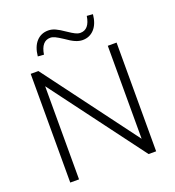

<svg xmlns="http://www.w3.org/2000/svg" viewBox="-161 -1045 1064 1170"><g transform="rotate(-20 371.5 -460.0)"><path d="M93 0ZM93 0V-705H143L593 -102V-705H650V0H601L150 -604V0ZM209 -787 170 -790Q176 -851 206 -884Q236 -917 283 -917Q306 -917 329 -906.5Q352 -896 385 -873Q416 -852 432.5 -844Q449 -836 464 -836Q522 -836 535 -920L574 -917Q568 -856 538 -823Q508 -790 462 -790Q440 -790 415.5 -800.5Q391 -811 356 -836Q327 -855 310.5 -863Q294 -871 280 -871Q222 -871 209 -787Z"/></g></svg>

Font: Winston Light
Style: Regular
Weight: 300
Designer: Original fonts by Vernon Adams / Changes by Cristiano Sobral
Foundry: Original fonts by Vernon Adams / Changes by Cristiano Sobral
Version: Version 2.503;July 17, 2020;FontCreator 13.0.0.2655 64-bit